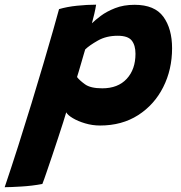

<svg xmlns="http://www.w3.org/2000/svg" viewBox="-122 -556 754 800"><path d="M-102.5 224Q-75 142.5 -46.2 52.5Q-17.5 -37.5 9.5 -126Q36.5 -214.5 59.5 -292.5Q82.5 -370.5 99.2 -429.2Q116 -488 124 -518Q158 -528 199.5 -532.2Q241 -536.5 278.5 -536.5Q276 -520 271 -498.5Q266 -477 261 -459Q273.5 -471.5 297.8 -489.8Q322 -508 357.5 -522Q393 -536 439 -536Q522.5 -536 558.8 -486Q595 -436 595 -355Q595 -266 558 -192.8Q521 -119.5 453.5 -76.2Q386 -33 295 -33Q263 -33 232.8 -42Q202.5 -51 181.2 -63.8Q160 -76.5 154 -88Q150.5 -75.5 141.5 -47.2Q132.5 -19 120.5 17.5Q108.5 54 95.8 91.8Q83 129.5 72.2 161.2Q61.5 193 54.5 210.5Q12.5 218.5 -33.2 221.2Q-79 224 -102.5 224ZM304 -188Q369.5 -188 406 -227.5Q442.5 -267 442.5 -332Q442.5 -367.5 426.8 -387.2Q411 -407 368.5 -407Q321 -407 285.8 -387Q250.5 -367 233 -350Q231 -343.5 226.2 -327.2Q221.5 -311 216 -292Q210.5 -273 205.8 -257.2Q201 -241.5 199 -235Q208.5 -222 231.8 -205Q255 -188 304 -188Z"/></svg>

Font: Grandstander
Style: Bold Italic
Weight: 700
Italic angle: -15°
Designer: Tyler Finck
Foundry: Etcetera Type Co
Version: Version 1.200; ttfautohint (v1.8.3)